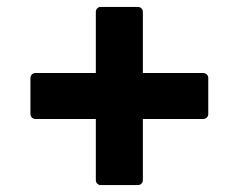

<svg xmlns="http://www.w3.org/2000/svg" viewBox="-20 -594 690 555"><path d="M271 -59H379C387 -59 393 -66 393 -73V-250H567C575 -250 582 -256 582 -264V-369C582 -377 575 -383 567 -383H393V-560C393 -567 387 -574 379 -574H271C263 -574 257 -567 257 -560V-383H82C75 -383 68 -377 68 -369V-264C68 -256 75 -250 82 -250H257V-73C257 -66 263 -59 271 -59Z"/></svg>

Font: LINE Seed JP App_OTF Bold
Style: Regular
Weight: 700
Designer: LINE & Fontrix & Fontworks
Version: Version 1.009